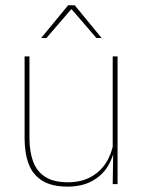

<svg xmlns="http://www.w3.org/2000/svg" viewBox="-20 -700 548 730"><path d="M73.5 -485.5H92V-175.5Q92 -123 106.2 -85.2Q120.5 -47.5 152.5 -27.2Q184.5 -7 238 -7Q288 -7 324.5 -26.8Q361 -46.5 383.2 -81.2Q405.5 -116 412 -160.5L421 -141.5H415.5Q411 -101 389.2 -66.5Q367.5 -32 329.2 -11.2Q291 9.5 237 9.5Q177 9.5 141 -12.8Q105 -35 89.2 -76.2Q73.5 -117.5 73.5 -174.5ZM408.5 -485.5H427V0H408.5L410.5 -127H408.5ZM137 -556 239 -680H264L366 -556V-555.5H346.5L253 -664H250L156.5 -555.5H137Z"/></svg>

Font: Anek Kannada Thin
Style: Regular
Weight: 250
Version: Version 1.003